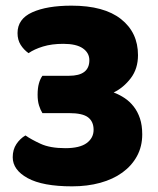

<svg xmlns="http://www.w3.org/2000/svg" viewBox="-20 -643 558 679"><path d="M233 -623Q348 -623 408 -575.5Q468 -528 468 -448Q468 -400 442.5 -366.5Q417 -333 382 -316Q403 -308 421 -296Q439 -284 453 -266Q467 -248 475 -224Q483 -200 483 -168Q483 -125 464.5 -91Q446 -57 413 -33Q380 -9 334.5 3.5Q289 16 235 16Q131 16 78 -13Q25 -42 25 -87Q25 -114 38 -133.5Q51 -153 70 -164Q90 -150 123.5 -134.5Q157 -119 211 -119Q262 -119 286.5 -137Q311 -155 311 -184Q311 -213 291.5 -228Q272 -243 224 -243H130Q123 -254 118 -270Q113 -286 113 -308Q113 -331 117.5 -347.5Q122 -364 130 -375H224Q296 -375 296 -430Q296 -456 273 -472Q250 -488 204 -488Q163 -488 132 -478.5Q101 -469 81 -455Q64 -467 53 -484.5Q42 -502 42 -526Q42 -576 94 -599.5Q146 -623 233 -623Z"/></svg>

Font: Baloo 2 ExtraBold
Style: Regular
Weight: 800
Designer: Sarang Kulkarni and Ek Type
Foundry: Ek Type
Version: Version 1.640;hotconv 1.0.111;makeotfexe 2.5.65597; ttfautoh